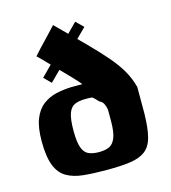

<svg xmlns="http://www.w3.org/2000/svg" viewBox="-102 -751 746 837"><g transform="rotate(-15 271.0 -332.5)"><path d="M113 -457 311 -657 344 -625 144 -426ZM35 -191Q35 -253 50 -291Q65 -329 92 -349.5Q119 -370 152.5 -377.5Q186 -385 222 -386Q236 -386 246.5 -386Q257 -386 271 -386Q259 -401 237 -424Q215 -447 190.5 -472Q166 -497 144.5 -519.5Q123 -542 109 -555Q120 -568 135.5 -584.5Q151 -601 167.5 -618Q184 -635 196.5 -649Q209 -663 214 -668Q283 -600 332.5 -550Q382 -500 415.5 -461Q449 -422 469 -386.5Q489 -351 499 -312Q499 -303 499 -281Q499 -259 499 -235Q499 -211 499 -193Q498 -127 487.5 -87Q477 -47 451.5 -28Q426 -9 384 -3Q342 3 278 3Q218 3 173 -1.5Q128 -6 97 -24Q66 -42 50.5 -82Q35 -122 35 -191ZM350 -250Q347 -267 341 -278Q335 -289 323 -294Q317 -300 311 -306.5Q305 -313 297 -319Q290 -320 282 -320Q274 -320 265 -320Q238 -320 219 -312Q200 -304 190.5 -278.5Q181 -253 181 -199Q181 -148 190.5 -122.5Q200 -97 219 -89Q238 -81 265 -81Q292 -81 310.5 -89Q329 -97 339.5 -122.5Q350 -148 350 -199Q350 -204 350 -214.5Q350 -225 350 -235.5Q350 -246 350 -250Z"/></g></svg>

Font: Genos Thin
Style: Bold
Weight: 700
Version: Version 1.010